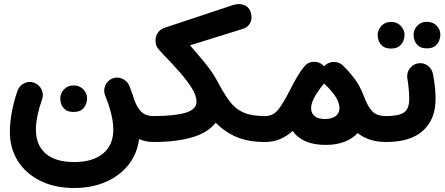

<svg xmlns="http://www.w3.org/2000/svg" viewBox="-20 -666 2222 958"><path d="M349.6 272Q253.4 272 181.2 236.1Q108.9 200.2 69.1 137.2Q29.3 74.2 29.3 -6.8Q29.3 -57.6 39.8 -111.3Q50.3 -165 67.9 -214.8Q77.6 -239.7 102.3 -251.2Q127 -262.7 151.4 -252.9Q175.8 -243.7 187.5 -219Q199.2 -194.3 189.5 -169.4Q176.3 -132.3 167.7 -92.5Q159.2 -52.7 159.2 -18.6Q159.2 57.6 207.8 100.1Q256.3 142.6 349.6 142.6Q442.9 142.6 494.1 100.1Q545.4 57.6 545.4 -19Q545.4 -45.9 540 -74.2Q534.7 -102.5 525.4 -132.3Q522 -141.6 519 -151.4V-151.9Q512.7 -169.4 504.9 -189Q494.6 -213.4 504.9 -238.3Q515.1 -263.2 539.6 -273.9Q564 -284.2 589.1 -273.7Q614.3 -263.2 625 -238.8Q634.3 -215.3 642.1 -192.4Q643.1 -190.4 643.6 -188.5V-187.5Q646.5 -179.2 648.9 -170.9Q664.1 -127.9 686 -107.4Q708 -86.9 744.6 -86.9H745.1Q772 -86.9 790.8 -67.9Q809.6 -48.8 809.6 -22Q809.6 4.9 790.8 23.7Q772 42.5 745.1 42.5H744.6Q709 42.5 673.8 28.3Q664.6 100.6 621.6 155.5Q578.6 210.4 508.8 241.2Q439 272 349.6 272ZM280.8 -175.3Q280.8 -200.2 299.3 -220Q317.9 -239.7 346.7 -239.7Q367.2 -239.7 381.6 -231Q396 -222.2 404.3 -209.5Q414.6 -191.9 414.6 -174.8Q414.6 -161.6 408.7 -145.8Q402.8 -129.9 388.4 -118.7Q374 -107.4 347.2 -107.4Q319.8 -107.4 305.7 -119.1Q291.5 -130.9 285.6 -146Q280.8 -159.2 280.8 -175.3Z M680.2 -22Q680.2 -48.8 699.2 -67.9Q718.3 -86.9 745.1 -86.9Q850.1 -86.9 905.3 -103.3Q960.4 -119.6 960.4 -159.2Q960.4 -188 937.7 -225.1Q915 -262.2 877.4 -305.2Q839.8 -348.1 794.9 -394Q775.4 -414.1 765.6 -428Q755.9 -441.9 755.9 -465.3Q755.9 -486.8 768.8 -504.2Q781.7 -521.5 804.2 -528.3L1142.1 -640.6Q1173.8 -650.9 1199 -640.4Q1224.1 -629.9 1231.9 -601.6Q1239.7 -572.3 1228 -550.8Q1216.3 -529.3 1190.4 -521.5L928.2 -439.9Q974.6 -386.7 1008.3 -344.7Q1042 -302.7 1062 -265.1Q1063 -263.7 1064 -261.7Q1097.2 -198.7 1126 -160.4Q1154.8 -122.1 1195.1 -104.5Q1235.4 -86.9 1302.7 -86.9H1303.2Q1330.1 -86.9 1348.9 -67.9Q1367.7 -48.8 1367.7 -22Q1367.7 4.9 1348.9 23.7Q1330.1 42.5 1303.2 42.5H1302.7Q1220.2 42.5 1161.9 18.3Q1103.5 -5.9 1056.2 -53.7Q1018.1 -4.4 939.5 19Q860.8 42.5 745.1 42.5Q718.3 42.5 699.2 23.7Q680.2 4.9 680.2 -22Z M1238.8 -22Q1238.8 -48.8 1257.6 -67.9Q1276.4 -86.9 1303.2 -86.9Q1345.2 -86.9 1372.1 -123.8Q1398.9 -160.6 1429.2 -221.2Q1445.3 -253.4 1462.6 -282.7Q1480 -312 1498 -334Q1499 -335.4 1500 -336.4Q1516.6 -356.4 1543.7 -357.7Q1570.8 -358.9 1590.8 -341.8Q1594.2 -338.9 1597.7 -335L1598.6 -336.4Q1598.6 -336.4 1599.1 -336.9L1600.1 -337.9L1601.1 -338.9Q1620.1 -357.4 1647.5 -356.9Q1674.8 -356.4 1692.9 -337.4Q1696.8 -333.5 1699.7 -330.1Q1717.3 -313 1731.4 -295.4Q1756.3 -266.1 1770.3 -241Q1784.2 -215.8 1796.4 -184.1Q1815.9 -132.3 1838.4 -109.6Q1860.8 -86.9 1907.7 -86.9H1908.2Q1935.1 -86.9 1953.9 -67.9Q1972.7 -48.8 1972.7 -22Q1972.7 4.9 1953.9 23.7Q1935.1 42.5 1908.2 42.5H1907.7Q1859.9 42.5 1824.7 30.3Q1789.6 18.1 1764.6 -2Q1738.8 26.4 1698 41.7Q1657.2 57.1 1605 57.1Q1545.4 57.1 1504.2 38.8Q1462.9 20.5 1440.4 -12.7Q1414.1 11.2 1380.1 26.9Q1346.2 42.5 1303.2 42.5Q1276.4 42.5 1257.6 23.7Q1238.8 4.9 1238.8 -22ZM1599.6 -246.6Q1598.1 -248 1596.7 -249Q1592.3 -243.7 1587.4 -237.8L1585.4 -235.8Q1577.1 -224.6 1568.6 -212.4Q1560.1 -200.2 1553.2 -188.5Q1532.2 -152.3 1532.2 -127Q1532.2 -102.1 1549.1 -87.2Q1565.9 -72.3 1601.6 -72.3Q1636.2 -72.3 1655 -86.9Q1673.8 -101.6 1673.8 -127Q1673.8 -175.3 1605.5 -241.2Q1602.5 -244.1 1599.6 -246.6Z M1843.8 -22Q1843.8 -48.8 1862.5 -67.9Q1881.3 -86.9 1908.2 -86.9Q1970.2 -86.9 1996.1 -105Q2022 -123 2022 -174.3Q2022 -192.9 2019.5 -220.2Q2017.1 -247.6 2012.2 -277.3Q2008.8 -303.7 2025.1 -325.2Q2041.5 -346.7 2067.9 -350.1Q2094.2 -354 2115.2 -337.6Q2136.2 -321.3 2140.6 -294.9Q2147.5 -259.3 2150.4 -228.8Q2153.3 -198.2 2153.3 -173.8Q2153.3 -70.3 2090.6 -13.9Q2027.8 42.5 1908.2 42.5Q1881.3 42.5 1862.5 23.7Q1843.8 4.9 1843.8 -22ZM2043.5 -492.7Q2043.5 -517.6 2062 -537.4Q2080.6 -557.1 2109.4 -557.1Q2129.9 -557.1 2144.5 -548.6Q2159.2 -540 2167 -526.9Q2177.2 -511.7 2177.2 -492.2Q2177.2 -479 2171.4 -463.4Q2165.5 -447.8 2151.1 -436.3Q2136.7 -424.8 2109.9 -424.8Q2083 -424.8 2068.6 -436.5Q2054.2 -448.2 2048.8 -463.4Q2043.5 -477.1 2043.5 -492.7ZM1864.3 -491.7Q1864.3 -516.6 1882.8 -536.6Q1901.4 -556.6 1930.2 -556.6Q1951.2 -556.6 1965.6 -547.9Q1980 -539.1 1987.8 -526.4Q1998.5 -509.3 1998.5 -491.7Q1998.5 -478.5 1992.7 -462.6Q1986.8 -446.8 1972.2 -435.3Q1957.5 -423.8 1931.2 -423.8Q1903.8 -423.8 1889.4 -435.5Q1875 -447.3 1869.6 -462.4Q1864.3 -477.5 1864.3 -491.7Z"/></svg>

Font: Mikhak-DS1-FD Bold
Style: Bold
Weight: 700
Designer: Amin Abedi
Version: Version 3.2